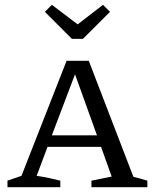

<svg xmlns="http://www.w3.org/2000/svg" viewBox="-20 -776 643 796"><path d="M533 -43Q549 -39 558 -36.5Q567 -34 591 -27V0H359V-27L443 -44L399 -167H177L132 -47Q160 -43 183 -38Q206 -33 230 -27V0H11V-27L69 -47L256 -524H348ZM195 -215H382L291 -468ZM278 -615 166 -727 195 -756 302 -675 407 -756 436 -727 324 -615Z"/></svg>

Font: Piazzolla SC
Style: Regular
Weight: 400
Designer: Juan Pablo del Peral
Foundry: Huerta Tipografica
Version: Version 1.330